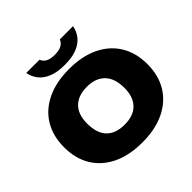

<svg xmlns="http://www.w3.org/2000/svg" viewBox="-230 -1173 1405 1405"><g transform="rotate(-45 473.0 -470.5)"><path d="M473 10Q339.5 10 243 -36Q146.5 -82 94.2 -167.2Q42 -252.5 42 -370Q42 -487.5 94 -572.8Q146 -658 242.5 -704Q339 -750 473 -750Q607 -750 703.5 -703.5Q800 -657 852 -571.8Q904 -486.5 904 -370Q904 -253.5 852 -168.2Q800 -83 703.2 -36.5Q606.5 10 473 10ZM473 -174Q565.5 -174 613.8 -224Q662 -274 662 -366Q662 -464.5 612.5 -515.2Q563 -566 473 -566Q383 -566 333.5 -517.2Q284 -468.5 284 -374Q284 -273.5 332.5 -223.8Q381 -174 473 -174ZM473 -793Q395 -793 344 -814.2Q293 -835.5 265.8 -871.2Q238.5 -907 231 -951H368Q375.5 -928 400.2 -912.5Q425 -897 473 -897Q521 -897 545.8 -912.5Q570.5 -928 578 -951H715Q707.5 -907 680 -871.2Q652.5 -835.5 601.8 -814.2Q551 -793 473 -793Z"/></g></svg>

Font: Encode Sans Expanded Expanded Black
Style: Regular
Weight: 900
Width: 7
Designer: Multiple Designers
Foundry: Impallari Type
Version: Version 3.000; ttfautohint (v1.8.3) -l 8 -r 50 -G 200 -x 14 